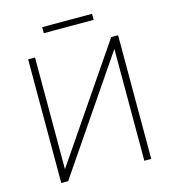

<svg xmlns="http://www.w3.org/2000/svg" viewBox="-124 -964 956 1066"><g transform="rotate(-15 354.0 -431.5)"><path d="M135.3 -68.8 573.2 -710.9H612.8V0H573.2V-643.1L135.3 0H95.7V-710.9H135.3ZM503.9 -863.3V-828.6H217.3V-863.3Z"/></g></svg>

Font: Roboto ExtraLight
Style: Regular
Weight: 250
Designer: Christian Robertson
Foundry: Google
Version: Version 3.009; 2024